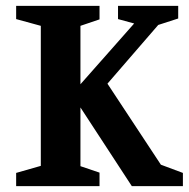

<svg xmlns="http://www.w3.org/2000/svg" viewBox="-20 -634 643 654"><path d="M35 0V-45L119 -69V-546L35 -569V-614H319V-568L254 -546V-347L437 -554L382 -569V-614H587V-571L519 -549L346 -349L528 -73L603 -45V0H429L254 -268V-68L319 -46V0Z"/></svg>

Font: Manuale
Style: Bold
Weight: 700
Version: Version 1.002